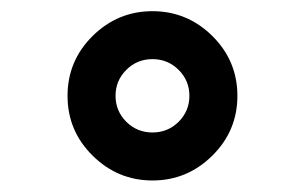

<svg xmlns="http://www.w3.org/2000/svg" viewBox="-20 -760 540 340"><path d="M203.6 -544.4Q222.7 -525.4 250 -525.4Q277.3 -525.4 296.4 -544.4Q315.4 -563.5 315.4 -590.3Q315.4 -617.2 296.4 -636.2Q277.3 -655.3 250 -655.3Q222.7 -655.3 203.6 -636.2Q184.6 -617.2 184.6 -590.3Q184.6 -563.5 203.6 -544.4ZM144 -696.3Q188.5 -740.2 250 -740.2Q311.5 -740.2 356 -696.3Q400.4 -652.3 400.4 -590.3Q400.4 -528.3 356 -484.4Q311.5 -440.4 250 -440.4Q188.5 -440.4 144 -484.4Q99.6 -528.3 99.6 -590.3Q99.6 -652.3 144 -696.3Z"/></svg>

Font: Rounded-X Mgen+ 1mn bold
Style: Bold
Weight: 700
Designer: [Source Han Sans]
Ryoko NISHIZUKA  (kana & ideographs); Paul D. Hunt (Latin, Greek & Cyrillic); Wenlong ZHANG  (bopomofo
Version: Version 1.059.20150602